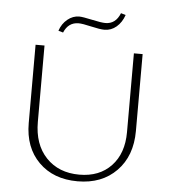

<svg xmlns="http://www.w3.org/2000/svg" viewBox="-58 -905 852 963"><g transform="rotate(5 368.5 -423.5)"><path d="M231 -731 207 -738Q219 -774 246 -796Q273 -818 305 -818Q322 -818 370 -807.5Q418 -797 438 -797Q490 -797 512 -853L536 -846Q523 -808 496.5 -785.5Q470 -763 436 -763Q414 -763 369 -773.5Q324 -784 305 -784Q253 -784 231 -731ZM99 -264V-658H144V-274Q144 -160 207 -94Q270 -28 374 -28Q475 -28 534.5 -91Q594 -154 594 -261V-658H638V-271Q638 -145 564 -69.5Q490 6 368 6Q246 6 172.5 -67.5Q99 -141 99 -264Z"/></g></svg>

Font: EauTest Light
Style: Regular
Weight: 300
Designer: Christian Thalmann (Catharsis Fonts)
Version: Version 0.001;PS 000.001;hotconv 1.0.88;makeotf.lib2.5.64775